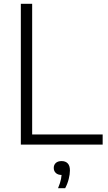

<svg xmlns="http://www.w3.org/2000/svg" viewBox="-20 -760 566 1009"><path d="M89.5 0V-740H149V-53.5H519.5V0ZM285 229Q297 200.5 300.8 180Q304.5 159.5 304.5 140L312 159.5H305Q284.5 159.5 273.5 149.2Q262.5 139 262.5 122.5Q262.5 106.5 273.2 96.5Q284 86.5 303.5 86.5Q324.5 86.5 336 98.8Q347.5 111 347.5 135.5Q347.5 155.5 341.2 180.5Q335 205.5 322.5 229Z"/></svg>

Font: Encode Sans Condensed Thin Light
Style: Regular
Weight: 300
Version: Version 3.002